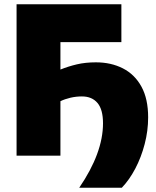

<svg xmlns="http://www.w3.org/2000/svg" viewBox="-20 -733 734 904"><path d="M353 151Q465 -13 465 -152.5Q465 -217.5 439 -248.2Q413 -279 365.5 -279Q338 -279 311.5 -272.8Q285 -266.5 264.5 -256.5V0H58V-713H551.5V-534.5H264.5V-405.5Q301.5 -420.5 341.8 -430Q382 -439.5 431.5 -439.5Q503 -439.5 558.8 -411Q614.5 -382.5 646 -325Q677.5 -267.5 677.5 -180.5Q677.5 -117 661.2 -54.8Q645 7.5 617 60.8Q589 114 553.5 151Z"/></svg>

Font: Commissioner ExtraBold
Style: Regular
Weight: 800
Designer: Kostas Bartsokas
Foundry: Kostas Bartsokas
Version: Version 1.000; ttfautohint (v1.8.3)